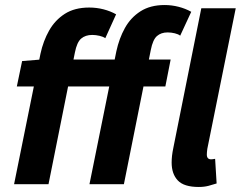

<svg xmlns="http://www.w3.org/2000/svg" viewBox="-20 -733 958 764"><path d="M36 0 141 -519Q152 -570 175.5 -611.5Q199 -653 238 -678Q277 -703 335 -703Q364 -703 391.5 -696Q419 -689 442 -676L399 -581Q391 -587 376 -590.5Q361 -594 347 -594Q320 -594 303 -579.5Q286 -565 278 -524L173 0ZM336 0 443 -529Q454 -580 477 -621.5Q500 -663 539 -688Q578 -713 635 -713Q663 -713 690.5 -706Q718 -699 741 -686L697 -591Q690 -597 675.5 -600.5Q661 -604 647 -604Q621 -604 604.5 -589.5Q588 -575 580 -534L473 0ZM47 -389 68 -490 141 -496H659L638 -389ZM771 11Q712 11 687.5 -15Q663 -41 663 -86Q663 -99 664.5 -113Q666 -127 670 -146L781 -700H918L805 -141Q804 -133 803.5 -128Q803 -123 803 -118Q803 -99 820 -99Q823 -99 826.5 -99.5Q830 -100 836 -101L842 -3Q827 2 809.5 6.5Q792 11 771 11Z"/></svg>

Font: Source Sans 3
Style: Bold Italic
Weight: 700
Italic angle: -11°
Designer: Paul D. Hunt
Foundry: Adobe
Version: Version 3.052;hotconv 1.1.0;makeotfexe 2.6.0